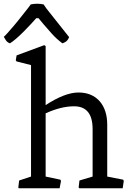

<svg xmlns="http://www.w3.org/2000/svg" viewBox="-33 -1006 719 1026"><path d="M362.8 -438Q293.5 -438 210.9 -400.4V-62.5L289.6 -45.9L293 -39.1L285.6 0H66.9L64.9 -4.4L69.3 -41.5L132.8 -62.5V-658.2L55.7 -677.7L51.3 -683.6L55.7 -710L203.1 -764.6L210.9 -760.3V-444.3Q314 -511.7 386.2 -511.7Q459 -511.7 500.5 -463.9Q540 -417.5 540 -339.4V-62.5L625 -45.9L628.4 -39.1L622.6 0H390.6L387.2 -4.4L391.6 -41.5L461.9 -62.5V-315.9Q461.9 -438 362.8 -438ZM20 -774.4Q5.9 -779.8 -1 -790Q-7.8 -800.3 -12.7 -809.1Q-5.9 -814.9 6.8 -829.1Q44.9 -872.1 63.5 -895.5L119.1 -965.8Q128.9 -978.5 131.3 -982.4Q165.5 -989.7 200.2 -982.4Q204.1 -975.6 214.8 -960.9Q328.6 -816.9 336.4 -807.6Q328.1 -787.1 314 -780.3Q308.6 -777.3 300.8 -774.4Q272 -794.9 243.7 -826.2Q190.9 -885.7 172.9 -908.7H160.6Q148.9 -895 130.9 -876L93.8 -837.4Q47.9 -791.5 20 -774.4Z"/></svg>

Font: Trykker
Style: Regular
Weight: 400
Designer: Magnus Gaarde
Foundry: Magnus Gaarde
Version: Version 1.001